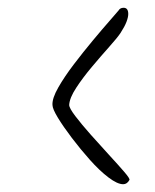

<svg xmlns="http://www.w3.org/2000/svg" viewBox="-20 -476 398 494"><path d="M297 -2Q282 -2 259 -19.5Q236 -37 211.5 -64.5Q187 -92 165 -121Q143 -150 129 -173Q115 -196 115 -206Q114 -223 130 -251Q146 -279 170 -310.5Q194 -342 219 -372Q244 -402 262.5 -423Q281 -444 285 -449Q289 -456 298 -456Q310 -456 310 -440Q310 -432 305.5 -420Q301 -408 290 -391Q282 -379 261 -355.5Q240 -332 216.5 -304Q193 -276 176 -250Q159 -224 158 -206Q158 -198 174 -177Q190 -156 213.5 -129.5Q237 -103 260.5 -77.5Q284 -52 299.5 -34Q315 -16 313 -13Q307 -2 297 -2Z"/></svg>

Font: Grape Nuts
Style: Regular
Weight: 400
Designer: Robert E. Leuschke
Foundry: Robert E. Leuschke
Version: Version 1.010; ttfautohint (v1.8.3)